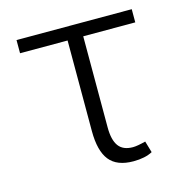

<svg xmlns="http://www.w3.org/2000/svg" viewBox="-85 -609 682 701"><g transform="rotate(-15 255.5 -259.0)"><path d="M473.1 -478.5H276.4V-133.8Q276.4 -86.9 293.2 -63.7Q310.1 -40.5 347.2 -40.5Q363.8 -40.5 395.5 -48.8L408.2 -5.4Q380.4 9.8 335.9 9.8Q273.9 9.8 245.6 -25.6Q217.3 -61 217.3 -136.2V-478.5H37.6V-528.3H473.1Z"/></g></svg>

Font: RobotoInd Light
Style: Regular
Weight: 300
Designer: Google
Version: Version 2.001151; 2014